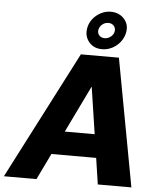

<svg xmlns="http://www.w3.org/2000/svg" viewBox="-104 -1036 897 1090"><g transform="rotate(5 344.5 -491.5)"><path d="M145 0H-40.5L334.5 -727.5H551.3L686 0H494.6L472.2 -149.4H217.3ZM281.7 -282.7H452.1L412.1 -547.9H410.2ZM451.7 -767.1Q404.8 -766.6 377.2 -799.1Q349.6 -831.5 356.9 -877Q361.8 -906.7 380.1 -930.7Q398.4 -954.6 425.8 -969Q453.1 -983.4 483.4 -983.4Q531.2 -982.9 559.8 -950.7Q588.4 -918.5 579.6 -873.5Q574.2 -844.2 555.4 -819.8Q536.6 -795.4 509.3 -781.2Q481.9 -767.1 451.7 -767.1ZM460.9 -830.6Q479.5 -830.6 495.8 -843.5Q512.2 -856.4 514.6 -875Q517.1 -893.6 505.6 -906.2Q494.1 -918.9 474.6 -918.9Q455.6 -918.9 440.2 -906.2Q424.8 -893.6 421.4 -875Q418 -856.9 429.4 -843.8Q440.9 -830.6 460.9 -830.6Z"/></g></svg>

Font: Inter Display Extra Bold
Style: Italic
Weight: 800
Italic angle: -9.39999°
Designer: Rasmus Andersson
Foundry: rsms
Version: Version 4.000;git-4fc901f